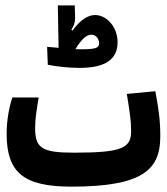

<svg xmlns="http://www.w3.org/2000/svg" viewBox="-20 -696 626 720"><path d="M248.5 3.9C521.5 3.9 581.1 -63.5 581.1 -185.1C581.1 -246.1 574.7 -288.6 562.5 -354L455.6 -343.8C465.8 -280.3 471.7 -245.1 471.7 -204.6C471.7 -141.1 439 -123.5 258.3 -123.5C139.2 -123.5 111.8 -139.6 111.8 -214.4C111.8 -251.5 116.7 -278.8 125 -330.6H26.4C14.2 -294.4 4.9 -244.6 4.9 -194.3C4.9 -48.3 68.8 3.9 248.5 3.9ZM277.8 -441.4C374.5 -441.4 420.9 -473.1 420.9 -537.6C420.9 -594.2 380.9 -639.6 336.4 -639.6C306.6 -639.6 278.3 -617.2 252 -581.5L247.6 -584.5C257.8 -600.6 262.2 -613.3 261.7 -630.9L260.3 -675.8H196.8L199.7 -516.6C182.1 -518.1 166.5 -519.5 156.7 -520.5L159.2 -453.1C189.5 -447.3 232.9 -441.4 277.8 -441.4ZM262.7 -511.7C287.6 -552.2 305.7 -565.9 322.8 -565.9C340.3 -565.9 351.6 -549.8 351.6 -534.2C351.6 -515.1 336.9 -511.2 282.2 -511.2C276.9 -511.2 270 -511.2 262.7 -511.7Z"/></svg>

Font: Cascadia Mono SemiBold
Style: Regular
Weight: 600
Monospace: yes
Designer: Aaron Bell
Foundry: Saja Typeworks
Version: Version 2404.023